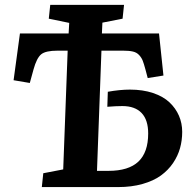

<svg xmlns="http://www.w3.org/2000/svg" viewBox="-20 -760 780 780"><path d="M254.9 -554.2H213.9Q165 -554.2 147 -539.1Q128.9 -523.9 116.2 -478L101.1 -422.9L35.2 -434.1L61 -624H258.8L261.2 -667L178.2 -684.1L184.1 -740.2H483.9L478 -684.1L396 -668L394 -624H626L644 -453.1L580.1 -442.9L570.8 -478Q564.5 -501.5 559.8 -513.4Q555.2 -525.4 545.4 -536.1Q535.6 -546.9 520.3 -550.5Q504.9 -554.2 480 -554.2H392.1L374 -65.9H420.9Q502.4 -65.9 542.2 -103.5Q582 -141.1 582 -217.8Q582 -272.9 555.2 -301Q528.3 -329.1 477.1 -329.1Q451.7 -329.1 416 -326.2L418 -387.2Q467.8 -396 507.8 -396Q560.5 -396 601.8 -382.1Q643.1 -368.2 668.5 -344.2Q693.8 -320.3 707 -289.8Q720.2 -259.3 720.2 -224.1Q720.2 -189.9 711.4 -158.2Q702.6 -126.5 682.9 -97.4Q663.1 -68.4 633.5 -46.9Q604 -25.4 559.3 -12.7Q514.6 0 460 0H149.9L155.8 -56.2L236.8 -71.8Z"/></svg>

Font: Literata Book
Style: Bold Italic
Weight: 700
Italic angle: -3°
Designer: Latin by Veronika Burian and Jose Scaglione. Greek by Irene Vlachou. Cyrillic by Vera Evstafieva
Foundry: TypeTogether
Version: Version 1.003;PS 001.003;hotconv 1.0.88;makeotf.lib2.5.64775